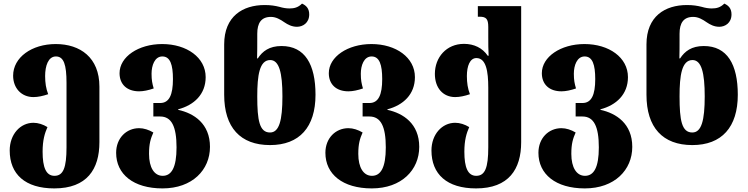

<svg xmlns="http://www.w3.org/2000/svg" viewBox="-20 -794 4163 1068"><path d="M282 254C464 254 533 147 533 -3V-312C533 -474 426 -549 290 -549C157 -549 53 -475 53 -373C53 -305 98 -254 166 -254C191 -254 219 -260 248 -270C236 -301 231 -333 231 -371C231 -427 248 -480 291 -480C335 -480 350 -434 350 -333V25C350 139 332 184 283 184C236 184 217 137 217 50C217 -15 229 -53 244 -87C220 -102 192 -111 166 -111C93 -111 34 -47 34 43C34 175 120 254 282 254Z M884 254C1050 254 1148 151 1148 23C1148 -106 1059 -164 971 -183V-186C1059 -209 1124 -269 1124 -365C1124 -474 1019 -549 882 -549C750 -549 645 -478 645 -387C645 -325 686 -286 754 -286C778 -286 806 -292 835 -302C827 -329 823 -348 823 -384C823 -429 840 -480 883 -480C927 -480 942 -434 942 -354C942 -266 921 -221 871 -221H833V-146H871C934 -146 962 -91 962 26C962 138 934 184 885 184C838 184 809 138 809 62C809 5 818 -23 833 -57C808 -72 780 -81 754 -81C683 -81 626 -26 626 56C626 175 722 254 884 254Z M1482 13C1646 13 1735 -87 1735 -267C1735 -436 1676 -538 1546 -538C1478 -538 1440 -509 1414 -469H1410C1411 -499 1411 -544 1411 -569V-606C1411 -666 1433 -700 1487 -700C1515 -700 1539 -686 1562 -670C1581 -657 1604 -645 1632 -645C1664 -645 1700 -666 1700 -714C1700 -748 1682 -764 1660 -774C1638 -752 1616 -747 1590 -747C1573 -747 1554 -750 1534 -756C1510 -762 1486 -766 1452 -766C1331 -766 1227 -704 1227 -547V-267C1227 -85 1317 13 1482 13ZM1482 -57C1423 -57 1411 -125 1411 -258C1411 -374 1423 -460 1483 -460C1533 -460 1551 -389 1551 -258C1551 -124 1533 -57 1482 -57Z M2048 254C2214 254 2312 151 2312 23C2312 -106 2223 -164 2135 -183V-186C2223 -209 2288 -269 2288 -365C2288 -474 2183 -549 2046 -549C1914 -549 1809 -478 1809 -387C1809 -325 1850 -286 1918 -286C1942 -286 1970 -292 1999 -302C1991 -329 1987 -348 1987 -384C1987 -429 2004 -480 2047 -480C2091 -480 2106 -434 2106 -354C2106 -266 2085 -221 2035 -221H1997V-146H2035C2098 -146 2126 -91 2126 26C2126 138 2098 184 2049 184C2002 184 1973 138 1973 62C1973 5 1982 -23 1997 -57C1972 -72 1944 -81 1918 -81C1847 -81 1790 -26 1790 56C1790 175 1886 254 2048 254Z M2628 254C2810 254 2879 147 2879 -3V-760H2638V-701H2648C2684 -701 2696 -689 2696 -644V-593C2696 -554 2696 -514 2698 -484H2693C2664 -527 2617 -550 2561 -550C2463 -550 2399 -475 2399 -383C2399 -305 2444 -254 2512 -254C2537 -254 2565 -260 2594 -270C2582 -301 2577 -333 2577 -371C2577 -427 2594 -471 2630 -471C2684 -471 2696 -397 2696 -306V25C2696 139 2678 184 2629 184C2582 184 2563 137 2563 50C2563 -15 2575 -53 2590 -87C2566 -102 2538 -111 2512 -111C2439 -111 2380 -47 2380 43C2380 175 2466 254 2628 254Z M3233 254C3399 254 3497 151 3497 23C3497 -106 3408 -164 3320 -183V-186C3408 -209 3473 -269 3473 -365C3473 -474 3368 -549 3231 -549C3099 -549 2994 -478 2994 -387C2994 -325 3035 -286 3103 -286C3127 -286 3155 -292 3184 -302C3176 -329 3172 -348 3172 -384C3172 -429 3189 -480 3232 -480C3276 -480 3291 -434 3291 -354C3291 -266 3270 -221 3220 -221H3182V-146H3220C3283 -146 3311 -91 3311 26C3311 138 3283 184 3234 184C3187 184 3158 138 3158 62C3158 5 3167 -23 3182 -57C3157 -72 3129 -81 3103 -81C3032 -81 2975 -26 2975 56C2975 175 3071 254 3233 254Z M3831 13C3995 13 4084 -87 4084 -267C4084 -436 4025 -538 3895 -538C3827 -538 3789 -509 3763 -469H3759C3760 -499 3760 -544 3760 -569V-606C3760 -666 3782 -700 3836 -700C3864 -700 3888 -686 3911 -670C3930 -657 3953 -645 3981 -645C4013 -645 4049 -666 4049 -714C4049 -748 4031 -764 4009 -774C3987 -752 3965 -747 3939 -747C3922 -747 3903 -750 3883 -756C3859 -762 3835 -766 3801 -766C3680 -766 3576 -704 3576 -547V-267C3576 -85 3666 13 3831 13ZM3831 -57C3772 -57 3760 -125 3760 -258C3760 -374 3772 -460 3832 -460C3882 -460 3900 -389 3900 -258C3900 -124 3882 -57 3831 -57Z"/></svg>

Font: Noto Serif Georgian SemiCondensed Black
Style: Regular
Weight: 900
Width: 4
Designer: Monotype Design Team, Akaki Razmadze
Foundry: Google LLC
Version: Version 2.003